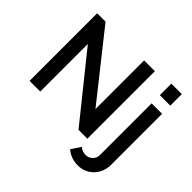

<svg xmlns="http://www.w3.org/2000/svg" viewBox="-205 -982 1426 1426"><g transform="rotate(45 507.5 -269.5)"><path d="M778 191Q742 191 710 180Q678 169 652 146L701 72Q714 84 731 89.5Q748 95 765 95Q794 95 816.5 73.5Q839 52 839 19V-523H949V11Q949 51 935.5 84Q922 117 898.5 141Q875 165 844 178Q813 191 778 191ZM839 -609V-730H949V-609ZM192 -500V0H80V-710H168L574 -198V-709H687V0H594Z"/></g></svg>

Font: Oxford Sans SemiBold
Style: Regular
Weight: 600
Designer: Matt McInerney, Pablo Impallari, Rodrigo Fuenzalida
Foundry: Matt McInerney, Pablo Impallari, Rodrigo Fuenzalida
Version: Version 3.000g; ttfautohint (v1.5) -l 8 -r 28 -G 28 -x 14 -D